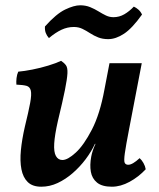

<svg xmlns="http://www.w3.org/2000/svg" viewBox="-20 -697 600 726"><path d="M136 9Q103 9 85 -8.5Q67 -26 61 -57Q55 -88 59 -129Q63 -170 74 -218Q88 -275 94 -307.5Q100 -340 96.5 -354.5Q93 -369 80 -372.5Q67 -376 42 -377Q41 -388 42.5 -401.5Q44 -415 49 -426Q72 -428 102.5 -434Q133 -440 162.5 -449Q192 -458 211 -467Q223 -459 229.5 -450Q236 -441 235 -420Q234 -399 225.5 -356.5Q217 -314 199 -240Q187 -187 185 -154.5Q183 -122 191.5 -107Q200 -92 216 -92Q236 -92 266.5 -120Q297 -148 327.5 -207Q358 -266 375 -359L394 -458H516L468 -208Q456 -146 452 -117.5Q448 -89 451.5 -81.5Q455 -74 465 -74Q481 -74 508 -99Q516 -92 522.5 -80.5Q529 -69 531 -57Q504 -28 470 -9.5Q436 9 403 9Q366 9 347 -6.5Q328 -22 323.5 -47.5Q319 -73 325 -105Q327 -116 331 -128Q335 -140 341 -153H339Q325 -123 303.5 -94.5Q282 -66 255 -42.5Q228 -19 198 -5Q168 9 136 9ZM389 -549Q368 -549 351.5 -555.5Q335 -562 320.5 -571.5Q306 -581 291.5 -588Q277 -595 259 -595Q235 -595 212.5 -584.5Q190 -574 165 -553Q157 -562 153 -572.5Q149 -583 150 -597Q193 -645 226.5 -661Q260 -677 283 -677Q304 -677 321 -670Q338 -663 352.5 -654Q367 -645 380.5 -638.5Q394 -632 409 -632Q431 -632 450 -643Q469 -654 486 -672Q495 -668 503.5 -660.5Q512 -653 517 -642Q480 -590 449 -569.5Q418 -549 389 -549Z"/></svg>

Font: Vollkorn SemiBold
Style: Italic
Weight: 600
Italic angle: -11°
Designer: Friedrich Althausen
Foundry: Friedrich Althausen
Version: Version 5.000